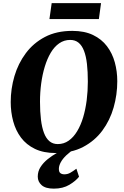

<svg xmlns="http://www.w3.org/2000/svg" viewBox="-20 -946 773 1200"><path d="M328 10.5Q252 10.5 198.2 -15.5Q144.5 -41.5 111.2 -86Q78 -130.5 62.5 -187.8Q47 -245 47 -308Q47 -391 70.2 -470Q93.5 -549 141 -613Q188.5 -677 260.8 -715Q333 -753 432 -753Q508 -753 561.5 -727.2Q615 -701.5 648.5 -657.2Q682 -613 697.5 -556.5Q713 -500 713 -438.5Q713 -354 690 -273.8Q667 -193.5 619.5 -129.5Q572 -65.5 499.5 -27.5Q427 10.5 328 10.5ZM341 -45.5Q379 -45.5 409.2 -66.8Q439.5 -88 462.2 -125.8Q485 -163.5 499.8 -213Q514.5 -262.5 521.8 -319.5Q529 -376.5 529 -436Q529 -498 523.5 -546.2Q518 -594.5 505.2 -628Q492.5 -661.5 471.2 -679Q450 -696.5 418.5 -696.5Q380.5 -696.5 350 -675.2Q319.5 -654 297.2 -616.5Q275 -579 260 -529.8Q245 -480.5 237.5 -424.5Q230 -368.5 230 -310.5Q230 -247.5 236 -198.2Q242 -149 255 -115Q268 -81 289.2 -63.2Q310.5 -45.5 341 -45.5ZM316.5 233Q264.5 233 240.2 211.2Q216 189.5 216 158Q216 125 233.2 98Q250.5 71 277.8 49Q305 27 335.5 10Q366 -7 392 -20L421.5 -29L450.5 -18.5Q417.5 2.5 394.5 24.5Q371.5 46.5 360 67.8Q348.5 89 348 107.5Q347.5 128.5 357.2 136Q367 143.5 382 143.5Q402.5 143.5 419.5 133.8Q436.5 124 457.5 108.5L474 158.5Q454 184.5 413.8 208.8Q373.5 233 316.5 233ZM303 -926.5H611.5L598 -827H289Z"/></svg>

Font: Merriweather 36pt Black
Style: Italic
Weight: 900
Italic angle: -7.8°
Version: Version 2.101